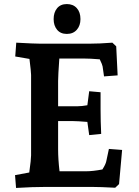

<svg xmlns="http://www.w3.org/2000/svg" viewBox="-20 -920 684 945"><path d="M54 -58 124 -71Q133 -136 133 -155V-551Q133 -566 125 -630L55 -642L60 -710Q150 -705 179 -705H419Q470 -705 533 -710L552 -692L559 -549L492 -544L485 -593Q484 -601 471 -628Q423 -632 391 -632H272Q266 -548 266 -521V-397H361Q382 -397 410 -402L419 -471L475 -466V-382Q475 -323 478 -261L419 -255L410 -320Q360 -324 341 -324H266V-185Q266 -137 273 -77H403Q437 -77 484 -86Q500 -111 503 -126L516 -187L581 -182L566 -14L547 4Q471 0 433 0H204Q141 0 59 5ZM244 -826Q244 -859 261 -879.5Q278 -900 309 -900Q340 -900 358 -880Q376 -860 376 -826Q376 -794 358 -773.5Q340 -753 309 -753Q278 -753 261 -773.5Q244 -794 244 -826Z"/></svg>

Font: Andada Pro ExtraBold
Style: Regular
Weight: 800
Designer: Carolina Giovagnoli
Foundry: Huerta Tipografica
Version: Version 3.005; ttfautohint (v1.8.4)